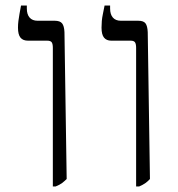

<svg xmlns="http://www.w3.org/2000/svg" viewBox="-20 -667 643 694"><path d="M472 7V-494Q472 -508 468 -514Q464 -520 452 -520H382Q365 -520 356 -531Q347 -542 347 -567Q347 -579 348 -591Q349 -603 352 -617Q355 -631 358 -647H378V-636Q378 -615 388 -603.5Q398 -592 417 -592H480Q499 -592 506 -582.5Q513 -573 514 -551L522 -20Q515 -12 506 -5.5Q497 1 483 7ZM171 7V-494Q171 -508 167 -514Q163 -520 150 -520H81Q63 -520 54 -531Q45 -542 45 -567Q45 -579 46.5 -591Q48 -603 50.5 -617Q53 -631 56 -647H77V-636Q77 -615 87 -603.5Q97 -592 116 -592H178Q197 -592 204.5 -582.5Q212 -573 213 -551L221 -20Q213 -12 204.5 -5.5Q196 1 181 7Z"/></svg>

Font: Noto Serif Hebrew Light
Style: Regular
Weight: 300
Version: Version 2.003